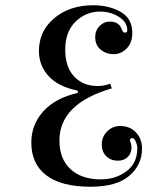

<svg xmlns="http://www.w3.org/2000/svg" viewBox="-20 -690 585 730"><path d="M399 -372 405 -354Q206 -296 206 -156Q206 -85 248.5 -46.5Q291 -8 363 -8Q419 -8 460.5 -38.5Q502 -69 502 -126Q502 -139 496 -152Q490 -165 483 -165Q474 -165 474 -155Q474 -154 477 -147Q480 -140 480 -129Q480 -108 466 -93.5Q452 -79 428 -79Q402 -79 384.5 -95.5Q367 -112 367 -141Q367 -170 387.5 -190.5Q408 -211 437 -211Q474 -211 497 -186.5Q520 -162 520 -125Q520 -63 471.5 -21.5Q423 20 324 20Q213 20 156 -23.5Q99 -67 99 -148Q99 -216 145 -267Q191 -318 277 -337L274 -346Q202 -360 165 -400.5Q128 -441 128 -496Q128 -572 186.5 -621Q245 -670 334 -670Q394 -670 438.5 -645Q483 -620 483 -564Q483 -527 461.5 -505.5Q440 -484 411 -484Q384 -484 363 -501Q342 -518 342 -549Q342 -574 358.5 -591Q375 -608 397 -608Q426 -608 438 -589Q441 -584 443.5 -577.5Q446 -571 448 -568.5Q450 -566 455 -566Q464 -566 464 -575Q464 -606 432 -626Q400 -646 361 -646Q306 -646 267 -607.5Q228 -569 228 -502Q228 -435 262 -399Q296 -363 351 -363Q377 -363 399 -372Z"/></svg>

Font: Elsie Swash Caps
Style: Regular
Weight: 400
Designer: Alejandro Inler
Foundry: Alejandro Inler
Version: 1.001